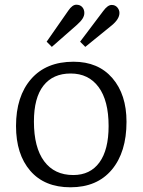

<svg xmlns="http://www.w3.org/2000/svg" viewBox="-20 -781 605 815"><path d="M279 14Q169 14 108.5 -56Q48 -126 48 -246Q48 -372 112 -445.5Q176 -519 292 -519Q397 -519 457 -449.5Q517 -380 517 -264Q517 -135 454.5 -60.5Q392 14 279 14ZM291 -38Q363 -38 402 -91.5Q441 -145 441 -246Q441 -354 398.5 -411.5Q356 -469 280 -469Q205 -469 164.5 -417.5Q124 -366 124 -265Q124 -155 167.5 -96.5Q211 -38 291 -38ZM200 -582 178 -604 270 -736Q287 -761 304 -761Q320 -761 329 -751Q338 -741 338 -726Q338 -714 330.5 -702Q323 -690 306 -675ZM342 -582 320 -604 418 -734Q437 -760 454 -760Q469 -760 478 -749.5Q487 -739 487 -726Q487 -700 454 -673Z"/></svg>

Font: Literata 12pt Light
Style: Regular
Weight: 300
Designer: Latin by Veronika Burian and Jose Scaglione. Greek by Irene Vlachou. Cyrillic by Vera Evstafieva.
Foundry: TypeTogether
Version: Version 3.002